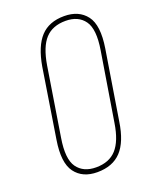

<svg xmlns="http://www.w3.org/2000/svg" viewBox="-128 -732 641 810"><g transform="rotate(-20 192.5 -327.5)"><path d="M168 6Q102 6 69 -38.5Q36 -83 52 -182L101 -492Q116 -579 154 -620Q192 -661 260 -661Q326 -661 359.5 -617Q393 -573 377 -473L327 -163Q314 -76 275.5 -35Q237 6 168 6ZM170 -15Q229 -15 261.5 -51Q294 -87 306 -164L356 -472Q371 -563 343.5 -601.5Q316 -640 259 -640Q200 -640 167.5 -604.5Q135 -569 122 -490L73 -183Q58 -92 85.5 -53.5Q113 -15 170 -15Z"/></g></svg>

Font: Sofia Sans Extra Condensed Thin
Style: Italic
Weight: 250
Italic angle: -9°
Version: Version 4.100